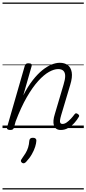

<svg xmlns="http://www.w3.org/2000/svg" viewBox="-20 -1018 686 1526"><path d="M464 15Q441 15 427.5 5.5Q414 -4 408.5 -21Q403 -38 405 -61Q407 -84 416 -112L485 -345Q498 -387 498 -414Q498 -441 484 -455Q470 -469 442 -469Q410 -469 369.5 -446.5Q329 -424 284 -374.5Q239 -325 193 -245.5Q147 -166 104 -52L91 -4Q88 6 81.5 10.5Q75 15 60 15Q48 15 40.5 10Q33 5 36 -6L177 -495Q181 -506 187 -510.5Q193 -515 206 -515Q223 -515 229 -509Q235 -503 231 -491L165 -260Q202 -332 240.5 -381Q279 -430 317 -460.5Q355 -491 390 -505Q425 -519 455 -519Q493 -519 518 -501Q543 -483 550 -444Q557 -405 538 -343L466 -102Q459 -78 457 -62.5Q455 -47 460 -40Q465 -33 476 -33Q493 -33 509.5 -44.5Q526 -56 542.5 -73.5Q559 -91 572 -109Q578 -117 583.5 -117.5Q589 -118 597 -113Q608 -106 609 -99.5Q610 -93 605 -87Q594 -67 573 -43Q552 -19 524 -2Q496 15 464 15ZM155 276Q147 269 146 262Q145 255 152 246Q170 221 183 199.5Q196 178 203.5 154Q211 130 213 100Q215 87 222 82Q229 77 242 77Q256 77 263 83.5Q270 90 269 101Q268 121 259.5 148.5Q251 176 233.5 207Q216 238 188 268Q181 276 172.5 279Q164 282 155 276ZM0 478H646V488H0ZM0 -20H646V0H0ZM0 -505H646V-500H0ZM0 -998H646V-988H0Z"/></svg>

Font: Playwrite AU SA Guides
Style: Regular
Weight: 400
Designer: Veronika Burian, José Scaglione
Foundry: TypeTogether
Version: Version 1.003